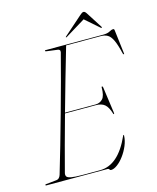

<svg xmlns="http://www.w3.org/2000/svg" viewBox="-127 -931 839 1027"><g transform="rotate(-15 292.5 -417.5)"><path d="M342.5 0H3.5Q-1.5 0 -1.5 -3Q-1.5 -7 4.5 -7L62 -13Q79 -14.5 86 -36Q106.5 -104.5 129.8 -185.5Q153 -266.5 176.8 -351.8Q200.5 -437 222.5 -518.2Q244.5 -599.5 262 -668Q263.5 -676.5 259.8 -680.5Q256 -684.5 250.5 -685L188.5 -693Q182 -694 182 -697Q182 -700 186 -700H505Q529.5 -700 542.5 -707.5Q555.5 -715 563.5 -715Q570.5 -715 571 -706L586.5 -578Q588 -570 585.5 -570Q582.5 -570 580.5 -575Q568.5 -626 556.2 -652Q544 -678 528.2 -687Q512.5 -696 490 -696H299Q249 -525 200 -350H369.5Q393 -350 408.8 -366.5Q424.5 -383 424.5 -430Q424.5 -434 427.5 -434Q431.5 -434 432.5 -427L452.5 -283Q453 -275.5 452 -275Q449.5 -274 448 -277Q436 -317 418.2 -331.5Q400.5 -346 369.5 -346H199Q175 -260.5 153.8 -181.8Q132.5 -103 116 -39Q113 -27 117.8 -19.2Q122.5 -11.5 142.2 -7.8Q162 -4 203.5 -4H301.5Q403.5 -4 468.5 -150Q470.5 -154 472 -154Q474.5 -154 473.5 -149Q472.5 -122.5 460.8 -94.5Q449 -66.5 431.5 -42.8Q414 -19 394.5 -4.5Q375 10 359 10Q354 10 351.2 5Q348.5 0 342.5 0ZM507.5 -737.5Q505.5 -736 502 -739.5L425.5 -806.5L316 -739.5Q310.5 -736 309.5 -737.5Q307.5 -739.5 312.5 -743.5L413.5 -832.5Q420.5 -838.5 425.2 -841.8Q430 -845 435 -845Q442.5 -845 450.5 -832.5L507.5 -743.5Q509.5 -739.5 507.5 -737.5Z"/></g></svg>

Font: Fraunces 144pt Thin
Style: Italic
Weight: 100
Italic angle: -16°
Version: Version 1.000;[b76b70a41]